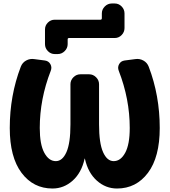

<svg xmlns="http://www.w3.org/2000/svg" viewBox="-20 -1071 972 1101"><path d="M621 -1051H638Q661 -1051 677.5 -1034Q694 -1017 694 -994V-910Q694 -887 677.5 -870Q661 -853 638 -853H376Q368 -853 368 -845V-818Q368 -795 351 -778Q334 -761 311 -761H294Q271 -761 254.5 -778Q238 -795 238 -818V-902Q238 -925 254.5 -941.5Q271 -958 294 -958H556Q564 -958 564 -967V-994Q564 -1017 581 -1034Q598 -1051 621 -1051ZM281 10Q171 10 103.5 -80Q36 -170 36 -337Q36 -523 99 -688Q108 -712 130 -724Q152 -736 177 -732L238 -724Q259 -721 269 -703Q279 -685 271 -665Q208 -503 208 -337Q208 -243 234 -195Q260 -147 300 -147Q338 -147 361 -198.5Q384 -250 384 -358V-588Q384 -611 401 -628Q418 -645 441 -645H491Q514 -645 531 -628Q548 -611 548 -588V-358Q548 -250 571 -198.5Q594 -147 632 -147Q672 -147 698 -195Q724 -243 724 -337Q724 -503 661 -665Q653 -685 663 -703Q673 -721 694 -724L755 -732Q780 -736 802 -724Q824 -712 833 -688Q896 -523 896 -337Q896 -170 828.5 -80Q761 10 651 10Q586 10 535.5 -35Q485 -80 467 -160Q467 -162 466 -162Q465 -162 465 -160Q447 -80 396.5 -35Q346 10 281 10Z"/></svg>

Font: Rounded Mplus 1c ExtraBold
Style: Regular
Weight: 800
Version: Version 1.059.20150529